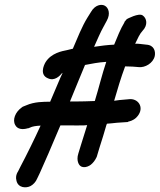

<svg xmlns="http://www.w3.org/2000/svg" viewBox="-20 -681 669 804"><path d="M44 -157C53 -140 74 -137 97 -144H99L114 -150C116 -151 129 -154 150 -155C125 -100 90 -29 66 16L55 38L54 39C48 50 45 61 49 76C56 106 89 108 108 98C119 92 130 81 136 66L147 43C168 -3 198 -73 221 -128L233 -156H270C290 -156 310 -155 332 -156L345 -157C337 -132 327 -100 319 -74L308 -38C303 -23 304 -9 307 -1C316 27 344 21 360 9C370 1 378 -9 385 -24L397 -64C407 -94 417 -128 426 -159C426 -160 428 -161 428 -163C439 -164 455 -165 470 -167L515 -170L518 -172C523 -173 537 -176 550 -188C587 -224 564 -266 526 -266H525L480 -262C471 -261 464 -260 458 -259C472 -307 486 -355 504 -403C515 -402 528 -403 536 -402L561 -400C587 -397 621 -416 628 -446C632 -465 626 -492 593 -494L567 -497C559 -498 554 -498 546 -498C558 -523 565 -539 577 -552C601 -577 594 -605 578 -616C562 -629 511 -601 511 -601L501 -589V-587C485 -561 471 -526 458 -494C432 -493 400 -489 374 -485C387 -514 402 -549 413 -568L427 -594C444 -624 434 -649 419 -657C405 -665 378 -661 361 -631L346 -607C323 -570 304 -521 285 -477C279 -475 266 -473 260 -471C240 -467 195 -459 171 -421C162 -406 146 -367 181 -353C209 -340 231 -364 240 -375C241 -375 241 -376 242 -376C239 -370 237 -363 233 -356C219 -322 204 -289 190 -255C162 -255 124 -255 90 -240L75 -234L71 -231C44 -212 31 -179 44 -157ZM273 -256C292 -304 315 -357 336 -409C363 -414 391 -420 425 -422C407 -369 394 -313 377 -258C351 -257 319 -256 293 -256Z"/></svg>

Font: Stray Cat
Style: ExBlkCnObl
Weight: 1000
Version: Version 1.0